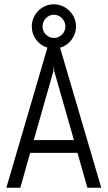

<svg xmlns="http://www.w3.org/2000/svg" viewBox="-20 -879 504 899"><path d="M128.9 -754.9Q128.9 -776.4 137 -795.2Q145 -814 158.9 -828.1Q172.9 -842.3 191.7 -850.6Q210.4 -858.9 231.9 -858.9Q253.4 -858.9 272.2 -850.6Q291 -842.3 305.2 -828.1Q319.3 -814 327.6 -795.2Q335.9 -776.4 335.9 -754.9Q335.9 -737.3 330.3 -721.4Q324.7 -705.6 314.7 -692.4Q304.7 -679.2 291 -669.7Q277.3 -660.2 261.2 -655.8L454.1 0H389.2L342.8 -163.1H121.1L75.2 0H9.8L202.1 -655.8Q186 -660.6 172.6 -670.2Q159.2 -679.7 149.4 -692.6Q139.6 -705.6 134.3 -721.4Q128.9 -737.3 128.9 -754.9ZM138.2 -223.1H326.2L233.9 -545.9L231.9 -571.8L230 -545.9ZM179.2 -754.9Q179.2 -744.1 183.3 -734.4Q187.5 -724.6 194.8 -717.3Q202.1 -710 211.7 -705.6Q221.2 -701.2 231.9 -701.2Q243.2 -701.2 253.2 -705.6Q263.2 -710 270.5 -717.3Q277.8 -724.6 282 -734.4Q286.1 -744.1 286.1 -754.9Q286.1 -766.1 282 -776.1Q277.8 -786.1 270.5 -793.7Q263.2 -801.3 253.2 -805.7Q243.2 -810.1 231.9 -810.1Q221.2 -810.1 211.7 -805.7Q202.1 -801.3 194.8 -793.7Q187.5 -786.1 183.3 -776.1Q179.2 -766.1 179.2 -754.9Z"/></svg>

Font: Abel
Style: Regular
Weight: 400
Designer: Matthew Desmond
Foundry: Matthew Desmond
Version: Version 1.002